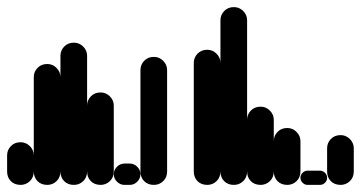

<svg xmlns="http://www.w3.org/2000/svg" viewBox="-20 -520 1015 540"><path d="M0 -38H75V-83H0ZM38 -75Q21 -75 10.5 -64Q0 -53 0 -38Q0 -21 10.5 -10.5Q21 0 38 0Q53 0 64 -10.5Q75 -21 75 -38Q75 -53 64 -64Q53 -75 38 -75ZM38 -120Q21 -120 10.5 -109Q0 -98 0 -83Q0 -66 10.5 -55.5Q21 -45 38 -45Q53 -45 64 -55.5Q75 -66 75 -83Q75 -98 64 -109Q53 -120 38 -120Z M75 -38H150V-303H75ZM113 -75Q96 -75 85.5 -64Q75 -53 75 -38Q75 -21 85.5 -10.5Q96 0 113 0Q128 0 139 -10.5Q150 -21 150 -38Q150 -53 139 -64Q128 -75 113 -75ZM113 -340Q96 -340 85.5 -329Q75 -318 75 -303Q75 -286 85.5 -275.5Q96 -265 113 -265Q128 -265 139 -275.5Q150 -286 150 -303Q150 -318 139 -329Q128 -340 113 -340Z M150 -38H225V-363H150ZM188 -75Q171 -75 160.5 -64Q150 -53 150 -38Q150 -21 160.5 -10.5Q171 0 188 0Q203 0 214 -10.5Q225 -21 225 -38Q225 -53 214 -64Q203 -75 188 -75ZM188 -400Q171 -400 160.5 -389Q150 -378 150 -363Q150 -346 160.5 -335.5Q171 -325 188 -325Q203 -325 214 -335.5Q225 -346 225 -363Q225 -378 214 -389Q203 -400 188 -400Z M225 -38H300V-223H225ZM263 -75Q246 -75 235.5 -64Q225 -53 225 -38Q225 -21 235.5 -10.5Q246 0 263 0Q278 0 289 -10.5Q300 -21 300 -38Q300 -53 289 -64Q278 -75 263 -75ZM263 -260Q246 -260 235.5 -249Q225 -238 225 -223Q225 -206 235.5 -195.5Q246 -185 263 -185Q278 -185 289 -195.5Q300 -206 300 -223Q300 -238 289 -249Q278 -260 263 -260Z M330 -60Q318 -60 309 -51Q300 -42 300 -30Q300 -18 309 -9Q318 0 330 0H345Q357 0 366 -9Q375 -18 375 -30Q375 -42 366 -51Q357 -60 345 -60Z M375 -38H450V-323H375ZM413 -75Q396 -75 385.5 -64Q375 -53 375 -38Q375 -21 385.5 -10.5Q396 0 413 0Q428 0 439 -10.5Q450 -21 450 -38Q450 -53 439 -64Q428 -75 413 -75ZM413 -360Q396 -360 385.5 -349Q375 -338 375 -323Q375 -306 385.5 -295.5Q396 -285 413 -285Q428 -285 439 -295.5Q450 -306 450 -323Q450 -338 439 -349Q428 -360 413 -360Z M450 0Q450 0 450 0Q450 0 450 0Q450 0 450 0Q450 0 450 0H525Q525 0 525 0Q525 0 525 0Q525 0 525 0Q525 0 525 0Z M525 -38H600V-343H525ZM563 -75Q546 -75 535.5 -64Q525 -53 525 -38Q525 -21 535.5 -10.5Q546 0 563 0Q578 0 589 -10.5Q600 -21 600 -38Q600 -53 589 -64Q578 -75 563 -75ZM563 -380Q546 -380 535.5 -369Q525 -358 525 -343Q525 -326 535.5 -315.5Q546 -305 563 -305Q578 -305 589 -315.5Q600 -326 600 -343Q600 -358 589 -369Q578 -380 563 -380Z M600 -38H675V-463H600ZM638 -75Q621 -75 610.5 -64Q600 -53 600 -38Q600 -21 610.5 -10.5Q621 0 638 0Q653 0 664 -10.5Q675 -21 675 -38Q675 -53 664 -64Q653 -75 638 -75ZM638 -500Q621 -500 610.5 -489Q600 -478 600 -463Q600 -446 610.5 -435.5Q621 -425 638 -425Q653 -425 664 -435.5Q675 -446 675 -463Q675 -478 664 -489Q653 -500 638 -500Z M675 -38H750V-183H675ZM713 -75Q696 -75 685.5 -64Q675 -53 675 -38Q675 -21 685.5 -10.5Q696 0 713 0Q728 0 739 -10.5Q750 -21 750 -38Q750 -53 739 -64Q728 -75 713 -75ZM713 -220Q696 -220 685.5 -209Q675 -198 675 -183Q675 -166 685.5 -155.5Q696 -145 713 -145Q728 -145 739 -155.5Q750 -166 750 -183Q750 -198 739 -209Q728 -220 713 -220Z M750 -38H825V-123H750ZM788 -75Q771 -75 760.5 -64Q750 -53 750 -38Q750 -21 760.5 -10.5Q771 0 788 0Q803 0 814 -10.5Q825 -21 825 -38Q825 -53 814 -64Q803 -75 788 -75ZM788 -160Q771 -160 760.5 -149Q750 -138 750 -123Q750 -106 760.5 -95.5Q771 -85 788 -85Q803 -85 814 -95.5Q825 -106 825 -123Q825 -138 814 -149Q803 -160 788 -160Z M845 -40Q837 -40 831 -34Q825 -28 825 -20Q825 -12 831 -6Q837 0 845 0H880Q888 0 894 -6Q900 -12 900 -20Q900 -28 894 -34Q888 -40 880 -40Z M900 -38H975V-103H900ZM938 -75Q921 -75 910.5 -64Q900 -53 900 -38Q900 -21 910.5 -10.5Q921 0 938 0Q953 0 964 -10.5Q975 -21 975 -38Q975 -53 964 -64Q953 -75 938 -75ZM938 -140Q921 -140 910.5 -129Q900 -118 900 -103Q900 -86 910.5 -75.5Q921 -65 938 -65Q953 -65 964 -75.5Q975 -86 975 -103Q975 -118 964 -129Q953 -140 938 -140Z"/></svg>

Font: Wavefont Medium
Style: Regular
Weight: 500
Version: Version 3.004;gftools[0.9.33]